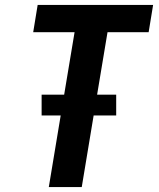

<svg xmlns="http://www.w3.org/2000/svg" viewBox="-20 -755 640 775"><path d="M177 0 225 -289H148V-373H239L281 -625H114L132 -735H598L580 -625H414L372 -373H449V-289H358L310 0Z"/></svg>

Font: Iosevka SS04 XBd Ex
Style: Italic
Weight: 800
Width: 7
Italic angle: -9°
Monospace: yes
Designer: Belleve Invis
Foundry: Belleve Invis
Version: Version 19.0.0; ttfautohint (v1.8.4)